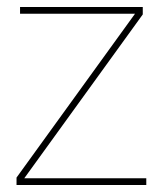

<svg xmlns="http://www.w3.org/2000/svg" viewBox="-20 -526 457 546"><path d="M27 0V-21L364 -487H37V-506H386V-485L49 -19H396V0Z"/></svg>

Font: IBM Plex Sans Hebrew Thin
Style: Regular
Weight: 100
Designer: Mike Abbink, Paul van der Laan, Pieter van Rosmalen, Yanek Iontef
Foundry: Bold Monday
Version: Version 1.2